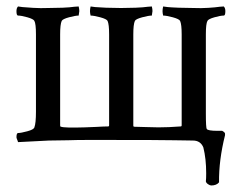

<svg xmlns="http://www.w3.org/2000/svg" viewBox="-20 -439 750 597"><path d="M439.5 -418 452.1 -418.9Q454.1 -411.1 454.1 -404.3L452.1 -390.6Q442.4 -390.6 422.4 -385.3Q402.3 -379.9 399.4 -374Q394.5 -363.3 394.5 -332V-48.8Q394.5 -44.9 397.5 -44.9Q408.2 -44.9 434.1 -43.9Q460 -43 472.7 -43Q503.9 -43 542 -45.9Q544.9 -45.9 544.9 -49.8V-332Q544.9 -363.3 540 -374Q537.1 -379.9 517.1 -385.3Q497.1 -390.6 487.3 -390.6Q485.4 -398.4 485.4 -404.3Q485.4 -411.1 487.3 -418.9Q492.2 -418 501.5 -417Q510.7 -416 536.1 -415Q561.5 -414.1 583 -414.1Q604.5 -413.1 627.4 -414.6Q650.4 -416 663.1 -418L675.8 -418.9Q680.7 -414.1 680.7 -404.3Q680.7 -390.6 675.8 -390.6Q666 -390.6 647 -385.3Q627.9 -379.9 625 -374Q620.1 -365.2 620.1 -332V-85.9Q620.1 -41 623 -38.1Q626 -32.2 657.2 -32.2H670.9Q679.7 -27.3 679.7 -23.4V-18.6Q660.2 59.6 661.1 127.9Q653.3 137.7 636.7 137.7Q632.8 137.7 627 133.8Q621.1 129.9 620.1 125Q621.1 117.2 621.1 99.6Q621.1 54.7 612.3 19.5Q603.5 -2 580.1 -2Q574.2 -2 554.7 -2.4Q535.2 -2.9 521.5 -2.9Q495.1 -3.9 260.7 -3.9Q216.8 -3.9 192.4 -2.9Q179.7 -2.9 159.2 -2.4Q138.7 -2 131.8 -2L36.1 2.9Q36.1 2 34.7 -1.5Q33.2 -4.9 32.2 -7.8Q31.2 -10.7 31.2 -11.7Q31.2 -25.4 36.1 -25.4Q44.9 -25.4 64.9 -30.8Q85 -36.1 86.9 -43Q91.8 -55.7 91.8 -91.8V-332Q91.8 -365.2 86.9 -374Q84 -379.9 64.9 -385.3Q45.9 -390.6 36.1 -390.6Q31.2 -390.6 31.2 -404.3Q31.2 -414.1 36.1 -418.9Q41 -418 49.8 -417Q58.6 -416 83 -414.6Q107.4 -413.1 128.9 -414.1Q150.4 -414.1 174.3 -415Q198.2 -416 210.9 -418L224.6 -418.9Q226.6 -411.1 226.6 -404.3L224.6 -390.6Q214.8 -390.6 194.8 -385.3Q174.8 -379.9 171.9 -374Q167 -363.3 167 -332V-48.8Q167 -44.9 169.9 -44.9Q180.7 -41 244.1 -43Q254.9 -43 279.3 -44.4Q303.7 -45.9 316.4 -45.9Q319.3 -45.9 319.3 -49.8V-332Q319.3 -363.3 314.5 -374Q311.5 -379.9 291.5 -385.3Q271.5 -390.6 261.7 -390.6Q259.8 -398.4 259.8 -404.3Q259.8 -411.1 261.7 -418.9Q266.6 -418 275.9 -417Q285.2 -416 310.1 -415Q335 -414.1 356.4 -414.1Q377.9 -414.1 401.9 -415Q425.8 -416 439.5 -418Z"/></svg>

Font: Crimson Text
Style: Roman
Weight: 400
Version: Version 0.13